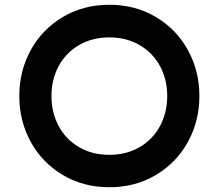

<svg xmlns="http://www.w3.org/2000/svg" viewBox="-20 -764 918 806"><path d="M682 -361Q682 -430 652 -486Q622 -542 566.5 -574.5Q511 -607 439 -607Q367 -607 311.5 -574.5Q256 -542 226 -486Q196 -430 196 -361Q196 -292 226 -235.5Q256 -179 311.5 -146.5Q367 -114 439 -114Q511 -114 566.5 -146.5Q622 -179 652 -235.5Q682 -292 682 -361ZM439 -744Q548 -744 634.5 -692.5Q721 -641 769 -553.5Q817 -466 817 -361Q817 -256 769 -168.5Q721 -81 634.5 -29.5Q548 22 439 22Q330 22 243.5 -29.5Q157 -81 109 -168.5Q61 -256 61 -361Q61 -466 109 -553.5Q157 -641 243.5 -692.5Q330 -744 439 -744Z"/></svg>

Font: SUIT ExtraBold
Style: Regular
Weight: 800
Designer: Sunn Youn; Korean Glyphs from Source Han Sans (Sandoll Communications; Soo-young Jang, Joo-yeon Kang)
Foundry: Sunn
Version: Version 1.008